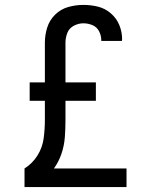

<svg xmlns="http://www.w3.org/2000/svg" viewBox="-20 -763 616 783"><path d="M80 0H496V-76H200Q220 -104 231 -137Q242 -170 244.5 -204.5Q247 -239 247 -274V-352H371V-427H247V-589Q247 -609 254.5 -628.5Q262 -648 281 -658Q300 -668 320 -668Q339 -668 357 -660.5Q375 -653 384 -635.5Q393 -618 393 -599V-596H477Q478 -599 478 -603Q478 -633 466.5 -661Q455 -689 431.5 -709Q408 -729 379 -736Q350 -743 320 -743Q289 -743 258.5 -734.5Q228 -726 205 -703.5Q182 -681 172.5 -650.5Q163 -620 163 -589V-427H101V-352H163V-274Q163 -236 158 -198.5Q153 -161 132.5 -128.5Q112 -96 80 -76Z"/></svg>

Font: Iosevka SS01 Extended
Style: Regular
Weight: 400
Width: 7
Monospace: yes
Designer: Belleve Invis
Foundry: Belleve Invis
Version: Version 3.4.7; ttfautohint (v1.8.3)